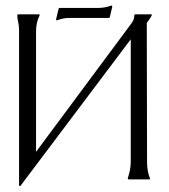

<svg xmlns="http://www.w3.org/2000/svg" viewBox="-20 -639 601 684"><path d="M514.2 -3.9V-1L511.7 0H437L436 -1L435.1 -3.9Q439.9 -18.1 442.9 -32.7Q445.8 -47.4 445.8 -62.5V-499L52.7 23.4L50.3 24.4L47.9 21V-533.7Q47.9 -547.4 44.7 -560.3Q41.5 -573.2 41.5 -586.9Q43.5 -587.9 44.9 -587.9H118.2Q118.7 -587.9 119.6 -587.4Q120.6 -586.9 121.1 -586.9V-584Q114.3 -570.8 111.3 -556.2Q108.4 -541.5 108.4 -526.4V-98.1L448.2 -555.7Q458.5 -568.8 458.5 -585L460.4 -587.9H518.6L521.5 -586.4Q518.1 -578.1 512.9 -571.3Q507.8 -564.5 502.9 -557.1L503.9 -62.5Q503.9 -47.4 506.1 -32.7Q508.3 -18.1 514.2 -3.9ZM184.1 -566.9H180.7L179.7 -569.8L189 -608.9L191.4 -610.8H331.5Q342.8 -610.8 354 -613Q365.2 -615.2 376 -619.1L379.4 -618.7Q379.4 -616.2 379.9 -615.2L371.1 -577.6L369.1 -575.2H228.5Q217.3 -575.2 206.1 -573.2Q194.8 -571.3 184.1 -566.9Z"/></svg>

Font: CAT Linz
Style: Regular
Weight: 400
Designer: Peter Wiegel
Foundry: Peter Wiegel
Version: Version 1.08